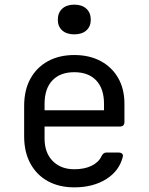

<svg xmlns="http://www.w3.org/2000/svg" viewBox="-20 -797 640 827"><path d="M300 10Q235 10 186.5 -16.5Q138 -43 111 -92.5Q84 -142 84 -210V-340Q84 -409 111 -458Q138 -507 186.5 -533.5Q235 -560 300 -560Q365 -560 413.5 -534Q462 -508 489 -461Q516 -414 516 -350V-272Q516 -252 496 -252H172V-200Q172 -139 207 -103.5Q242 -68 300 -68Q344 -68 374.5 -83Q405 -98 417 -124Q421 -132 426 -136Q431 -140 439 -140H490Q501 -140 506 -135Q511 -130 509 -122Q494 -61 437.5 -25.5Q381 10 300 10ZM428 -313V-350Q428 -415 394.5 -450.5Q361 -486 300 -486Q239 -486 205.5 -450.5Q172 -415 172 -350V-322H435ZM300 -649Q267 -649 248 -666Q229 -683 229 -712Q229 -742 248 -759.5Q267 -777 300 -777Q333 -777 352 -759.5Q371 -742 371 -712Q371 -683 352 -666Q333 -649 300 -649Z"/></svg>

Font: Pitagon Sans Mono
Style: Regular
Weight: 400
Monospace: yes
Designer: Travis Tran
Foundry: Pitagon
Version: Version 1.001;gftools[0.9.26]